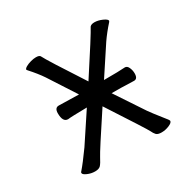

<svg xmlns="http://www.w3.org/2000/svg" viewBox="-117 -602 735 732"><g transform="rotate(-30 250.0 -236.0)"><path d="M113 -213Q90 -213 90 -252Q90 -276 108 -276Q129 -275 196 -274L119 -393Q101 -420 72 -452L69 -456Q69 -461 78.5 -466.5Q88 -472 101 -475.5Q114 -479 124 -479Q140 -479 143 -472Q154 -449 252 -299Q350 -449 364 -476Q370 -483 384 -483Q400 -483 418 -475Q436 -467 436 -460L434 -456Q407 -426 387 -397L306 -274Q375 -274 399 -276Q409 -276 414.5 -263.5Q420 -251 420 -238Q420 -214 404 -214Q384 -214 368 -215Q357 -216 306 -216L389 -91Q400 -75 431 -36Q447 -17 447 -13Q447 -5 430.5 2Q414 9 397 9Q380 9 373.5 2Q367 -5 361.5 -17Q356 -29 251 -190Q157 -48 146 -26.5Q135 -5 127.5 3Q120 11 103 11Q86 11 70 4Q54 -3 54 -10Q54 -14 57 -16Q78 -40 113 -89L197 -216Q126 -215 113 -213Z"/></g></svg>

Font: Moon Stars Kai T HW
Style: Regular
Weight: 400
Designer: GuiWonder
Version: Version 1.101